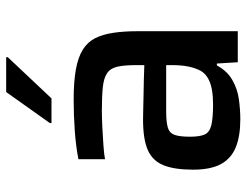

<svg xmlns="http://www.w3.org/2000/svg" viewBox="-106 -664 779 606"><g transform="rotate(-90 283.0 -361.5)"><path d="M209 8Q157 8 121.5 -6Q86 -20 68 -52.5Q50 -85 50 -141Q50 -200 64 -234.5Q78 -269 112 -284Q146 -299 208 -299Q218 -299 237.5 -298.5Q257 -298 282.5 -297.5Q308 -297 333.5 -296.5Q359 -296 380 -295V-319Q380 -358 375 -380Q370 -402 354.5 -412.5Q339 -423 310 -426Q281 -429 235 -429Q213 -429 183.5 -427.5Q154 -426 126 -424Q98 -422 83 -419V-503Q124 -511 173 -514.5Q222 -518 271 -518Q328 -518 366.5 -511Q405 -504 429 -489Q453 -474 465 -450Q477 -426 482 -392.5Q487 -359 487 -316V0H389L385 -66H379Q362 -34 333.5 -17.5Q305 -1 272 3.5Q239 8 209 8ZM256 -78Q281 -78 301.5 -81.5Q322 -85 337.5 -93.5Q353 -102 362 -117Q371 -134 375.5 -156Q380 -178 380 -208V-226H234Q201 -226 183.5 -221Q166 -216 160 -200Q154 -184 154 -151Q154 -120 161 -104.5Q168 -89 190.5 -83.5Q213 -78 256 -78ZM197 -588V-593L295 -731H405V-726L275 -588Z"/></g></svg>

Font: Saira Thin Medium
Style: Regular
Weight: 500
Version: Version 1.101